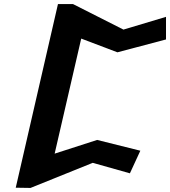

<svg xmlns="http://www.w3.org/2000/svg" viewBox="-20 -924 836 944"><path d="M587 -778.5 338.9 -904H265L57.4 -1.1L130.1 0L435.9 -123.4L618.7 -71.9L670 -183L457.7 -236L248.7 -168.6L379.3 -734.3L557.3 -666.8L796.2 -730L796.2 -841.2Z"/></svg>

Font: Stormning
Style: BoldObl
Weight: 400
Designer: Robert Jablonski, Mew Too
Foundry: Cannot Into Space Fonts
Version: Version 0.90